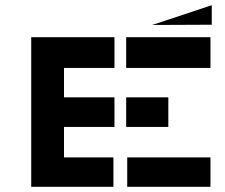

<svg xmlns="http://www.w3.org/2000/svg" viewBox="-20 -718 864 738"><path d="M100 -575H420V-457H226V-344H420V-230H226V-113H416V0H100V-575ZM469 -113V0H789V-113H469ZM789 -457V-575H465V-457H789ZM627 -230V-344H465V-230H627ZM794 -698V-623L565 -622Z"/></svg>

Font: Wallpoet
Style: Regular
Weight: 400
Designer: Lars Berggren
Foundry: Lars Berggren
Version: Version 1.000